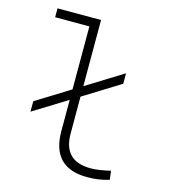

<svg xmlns="http://www.w3.org/2000/svg" viewBox="-111 -820 807 917"><g transform="rotate(15 293.0 -361.0)"><path d="M62.5 -222.2V-273.9L229 -377V-688.5H59.6V-732.4H274.9V-405.3L456.1 -517.6V-465.8L274.9 -353.5V-170.9Q274.9 -35.2 409.2 -35.2Q448.7 -35.2 507.3 -49.3L512.7 -5.9Q484.9 2.4 459.2 6.1Q433.6 9.8 404.3 9.8Q229 9.8 229 -170.9V-325.2Z"/></g></svg>

Font: Cascadia Mono NF ExtraLight
Style: Regular
Weight: 200
Monospace: yes
Designer: Aaron Bell
Foundry: Saja Typeworks
Version: Version 2404.023; ttfautohint (v1.8.4)